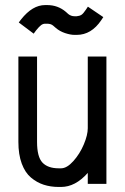

<svg xmlns="http://www.w3.org/2000/svg" viewBox="-20 -722 490 754"><path d="M63 -646Q107.4 -702.1 157.2 -702.1H165Q207.5 -702.1 238.8 -675.3L248 -667Q258.8 -658.2 272.9 -658.2H281.2Q292.5 -659.2 299.8 -663.8Q307.1 -668.5 317.4 -684.1L325.2 -695.8L385.7 -654.8L377.9 -643.1Q338.9 -585 281.2 -585H272.9Q256.8 -585 235.6 -592Q214.4 -599.1 199.2 -612.3L189 -621.1Q180.2 -628.9 165 -628.9H157.2Q148.9 -628.9 141.4 -623.3Q133.8 -617.7 121.6 -602.5L112.3 -589.8L53.7 -633.8ZM324.7 -500H397.9V0H324.7V-43Q275.9 12.2 219.7 12.2H210.9Q178.7 12.2 151.6 3.4Q124.5 -5.4 101.6 -24.7Q78.6 -43.9 65.4 -79.6Q52.2 -115.2 52.2 -164.6V-500H125.5V-164.6Q125.5 -106 146.7 -83.5Q168 -61 210.9 -61H219.7Q242.7 -61 268.1 -89.4Q293.5 -117.7 309.1 -154.8Q324.7 -191.9 324.7 -218.3Z"/></svg>

Font: Anka/Coder Narrow
Style: Regular
Weight: 400
Width: 3
Monospace: yes
Version: Version 001.100